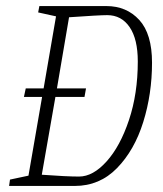

<svg xmlns="http://www.w3.org/2000/svg" viewBox="-20 -614 539 634"><path d="M482 -407Q482 -304 453 -211Q424 -118 366.5 -59Q309 0 227 0H10L13 -21L74 -34L119 -294H59L65 -322H124L165 -560L106 -573L110 -594H331Q398 -594 440 -548Q482 -502 482 -407ZM435 -411Q435 -485 408 -524.5Q381 -564 334 -564Q308 -564 208 -557L168 -322H264L259 -294H163L118 -37Q200 -31 241 -31Q287 -31 332 -81Q377 -131 406 -218Q435 -305 435 -411Z"/></svg>

Font: Grenze ExtraLight
Style: Italic
Weight: 275
Italic angle: -10°
Designer: Renata Polastri
Foundry: Omnibus-Type
Version: Version 1.002; ttfautohint (v1.8)